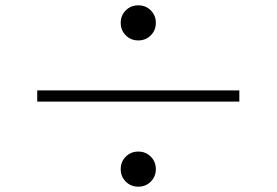

<svg xmlns="http://www.w3.org/2000/svg" viewBox="-20 -729 1040 722"><path d="M434 -643Q434 -671 453 -690Q472 -709 500 -709Q528 -709 547 -690Q566 -671 566 -643Q566 -615 547 -596Q528 -577 500 -577Q472 -577 453 -596Q434 -615 434 -643ZM880 -347H120V-389H880ZM434 -93Q434 -121 453 -140Q472 -159 500 -159Q528 -159 547 -140Q566 -121 566 -93Q566 -65 547 -46Q528 -27 500 -27Q472 -27 453 -46Q434 -65 434 -93Z"/></svg>

Font: Noto Serif TC
Style: Regular
Weight: 200
Designer: Ryoko NISHIZUKA 西塚涼子 (kana & ideographs); Frank Grießhammer (Latin, Greek & Cyrillic); Wenlong ZHANG 张文龙 (bopomofo); San
Foundry: Adobe
Version: Version 2.001;hotconv 1.1.0;makeotfexe 2.6.0